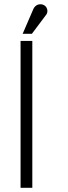

<svg xmlns="http://www.w3.org/2000/svg" viewBox="-20 -895 326 915"><path d="M134 0V-700H78V0ZM132 -734 201 -826C211 -840 206 -866 184 -873C167 -878 148 -872 139 -852L88 -734Z"/></svg>

Font: Advent Pro
Style: Regular
Weight: 400
Designer: Andreas Kalpakidis
Foundry: Andreas Kalpakidis
Version: Version 2.002 2008